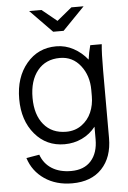

<svg xmlns="http://www.w3.org/2000/svg" viewBox="-61 -752 677 1015"><g transform="rotate(-5 277.5 -244.5)"><path d="M423.8 -2V-68.8Q394 -30.8 351.1 -10.5Q308.1 9.8 258.8 9.8Q162.1 9.8 101.1 -62.7Q40 -135.3 40 -249Q40 -363.8 101.1 -436.8Q162.1 -509.8 258.8 -509.8Q307.6 -509.8 350.3 -486.6Q393.1 -463.4 423.8 -424.8Q428.7 -461.9 439 -500H500Q495.1 -455.1 495.1 -359.9V-2.9Q495.1 99.6 438.7 159.4Q382.3 219.2 280.8 219.2Q195.3 219.2 134.3 177.5Q73.2 135.7 50.8 64.9L120.1 53.2Q137.2 101.6 178.7 127.7Q220.2 153.8 280.8 153.8Q349.6 153.8 386.7 112.1Q423.8 70.3 423.8 -2ZM110.8 -249Q110.8 -159.2 154.1 -107.2Q197.3 -55.2 272.9 -55.2Q319.8 -55.2 354.7 -80.3Q389.6 -105.5 406.7 -144.8Q423.8 -184.1 423.8 -231V-264.2Q423.8 -339.8 382.1 -393.3Q340.3 -446.8 272.9 -446.8Q197.3 -446.8 154.1 -393.6Q110.8 -340.3 110.8 -249ZM421.9 -708 305.2 -587.9H250L132.8 -708H198.2L277.8 -643.1L356.9 -708Z"/></g></svg>

Font: LT Superior
Style: Regular
Weight: 400
Designer: Daniel Lyons
Foundry: LyonsType
Version: Version 1.000